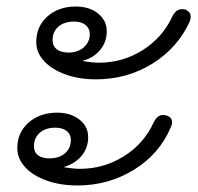

<svg xmlns="http://www.w3.org/2000/svg" viewBox="-20 -586 605 588"><path d="M91 -457Q91 -505 125 -535.5Q159 -566 212 -566Q254 -566 280.5 -544.5Q307 -523 307 -490Q307 -458 287 -433.5Q267 -409 234 -400V-399Q262 -394 283 -394Q356 -394 417 -432.5Q478 -471 508 -536Q519 -558 537 -558Q549 -558 554 -553Q564 -547 564 -535Q564 -529 561 -520Q524 -439 446.5 -391Q369 -343 274 -343Q222 -343 180.5 -358Q139 -373 115 -399Q91 -425 91 -457ZM255 -482Q255 -499 242 -509.5Q229 -520 207 -520Q177 -520 159 -504.5Q141 -489 141 -463Q141 -445 154 -435Q167 -425 190 -425Q218 -425 236.5 -441Q255 -457 255 -482ZM33 -133Q33 -180 67.5 -210.5Q102 -241 155 -241Q196 -241 223 -220Q250 -199 250 -166Q250 -133 230 -109Q210 -85 177 -75L176 -74Q204 -69 225 -69Q298 -69 359.5 -107.5Q421 -146 451 -212Q462 -234 480 -234Q485 -234 494 -231Q507 -225 507 -211Q507 -204 503 -196Q468 -114 390 -66Q312 -18 217 -18Q165 -18 123 -33Q81 -48 57 -74Q33 -100 33 -133ZM197 -158Q197 -175 184 -185Q171 -195 149 -195Q120 -195 102 -179.5Q84 -164 84 -138Q84 -120 96.5 -110.5Q109 -101 132 -101Q161 -101 179 -116.5Q197 -132 197 -158Z"/></svg>

Font: Kodchasan Light
Style: Italic
Weight: 300
Italic angle: -10°
Version: Version 1.000; ttfautohint (v1.6)